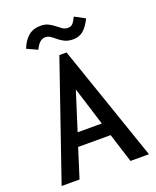

<svg xmlns="http://www.w3.org/2000/svg" viewBox="-148 -890 796 977"><g transform="rotate(-20 250.0 -401.5)"><path d="M387 0 337 -158H161L111 0H14L231 -630H270L487 0ZM250 -437 184 -229H315ZM367 -789 423 -759Q402 -717 379.5 -699Q357 -681 326 -681Q299 -681 280.5 -690Q262 -699 248.5 -710.5Q235 -722 222 -731Q209 -740 194 -740Q162 -740 140 -692L83 -718Q98 -758 124.5 -780.5Q151 -803 191 -803Q216 -803 233.5 -794Q251 -785 264.5 -774Q278 -763 291 -754Q304 -745 321 -745Q337 -745 346.5 -755.5Q356 -766 367 -789Z"/></g></svg>

Font: Inconsolata SemiBold
Style: Regular
Weight: 600
Monospace: yes
Designer: Raph Levien, Cyreal, Brenton Simpson
Foundry: Raph Levien, Cyreal, Google
Version: Version 3.100; ttfautohint (v1.8.4.7-5d5b)